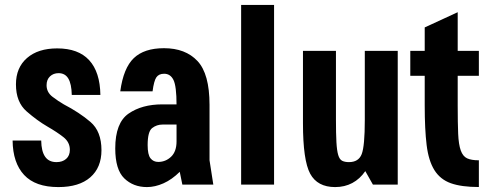

<svg xmlns="http://www.w3.org/2000/svg" viewBox="-20 -750 1968 780"><path d="M392.2 -139.8Q392.2 -216.4 347.4 -254.7Q302.6 -293 239.2 -326Q217.2 -338.6 193.2 -356.9Q169.2 -375.2 169.2 -403.8Q169.2 -426.6 183.1 -439.7Q197 -452.8 218 -452.8Q244.4 -452.8 257.5 -431Q270.6 -409.2 271.6 -364.4H387.8Q386.4 -457.2 342.4 -505.3Q298.4 -553.4 212.4 -553.4Q134.6 -553.4 89.7 -514.3Q44.8 -475.2 44.8 -407.2Q44.8 -335.2 88.1 -297.5Q131.4 -259.8 172.8 -235.8Q211.6 -213.4 237.7 -192.9Q263.8 -172.4 263.8 -141.4Q263.8 -117.8 248.8 -104.6Q233.8 -91.4 209.4 -91.4Q178.6 -91.4 163.3 -113.4Q148 -135.4 147.4 -179H31.2Q32.2 -88.4 78 -39.2Q123.8 10 217 10Q301.4 10 346.8 -29.6Q392.2 -69.2 392.2 -139.8Z M639.2 -326Q556.8 -326 502.5 -288.6Q448.2 -251.2 448.2 -147Q448.2 -61 484.8 -25.5Q521.4 10 577 10Q609.8 10 644.2 -5.3Q678.6 -20.6 710.2 -52L720.8 0H846.6L831.2 -99V-326ZM468.6 -379H599.8Q605.4 -422 615.4 -436.2Q625.4 -450.4 646.8 -450.4Q672.4 -450.4 684.8 -425.1Q697.2 -399.8 697.2 -324H831.2Q831.2 -450 782.3 -502.1Q733.4 -554.2 646.2 -554.2Q565.8 -554.2 523.6 -513.9Q481.4 -473.6 468.6 -379ZM579.8 -160.6Q579.8 -215.6 598.2 -229.8Q616.6 -244 640.2 -244H697.2V-175.6Q697.2 -134.2 675 -113.2Q652.8 -92.2 622.8 -92.2Q603.2 -92.2 591.5 -106.8Q579.8 -121.4 579.8 -160.6Z M959.6 -730V0H1093.4V-730Z M1344.8 -543.4H1210.8V-249Q1210.8 -98.6 1240.1 -44.3Q1269.4 10 1341.6 10Q1380.2 10 1411.2 -6.5Q1442.2 -23 1464 -54.8L1495 0H1595.8V-543.4H1462V-262Q1462 -156.4 1449.4 -123.9Q1436.8 -91.4 1397.6 -91.4Q1380.8 -91.4 1370.1 -96.8Q1359.4 -102.2 1354 -120.2Q1348.6 -138.2 1346.7 -172.6Q1344.8 -207 1344.8 -264.2Z M1646.8 -543.4V-442H1705.4V-321.8Q1705.4 -224.4 1713.2 -160.7Q1721 -97 1744.7 -59Q1768.4 -21 1811.6 -5.6Q1854.8 9.8 1925.4 9.8V-98.8Q1894.8 -98.8 1877.6 -106.8Q1860.4 -114.8 1851.8 -138.9Q1843.2 -163 1841.3 -206.5Q1839.4 -250 1839.4 -321V-442H1925.4V-543.4H1839.4V-700.4L1705.4 -638.6V-543.4Z"/></svg>

Font: Secuela Light
Style: Regular
Weight: 300
Designer: Fernando Haro
Foundry: deFharo
Version: Version 1.708